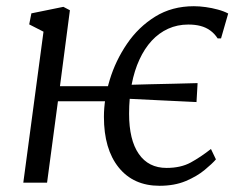

<svg xmlns="http://www.w3.org/2000/svg" viewBox="-20 -588 780 618"><path d="M55 0 120 -486 74 -509.5 81 -545 184 -566 205 -555 173 -310.5H360L353.5 -262H166.5L131.5 0ZM493.5 10Q409.5 10 362 -49Q314.5 -108 314.5 -212Q314.5 -269 333.2 -331Q352 -393 388.8 -447Q425.5 -501 479.5 -534.5Q533.5 -568 604 -568Q622 -568 642 -565.2Q662 -562.5 681.2 -557.2Q700.5 -552 714.5 -544.5L691.5 -464.5H680.5Q670 -480.5 656.2 -490.2Q642.5 -500 625.2 -504.5Q608 -509 586 -509Q551 -509 521.2 -495.5Q491.5 -482 468.2 -456.8Q445 -431.5 428.8 -396.2Q412.5 -361 404 -317Q395.5 -273 395.5 -222Q395.5 -137.5 426.8 -92.5Q458 -47.5 516 -47.5Q562 -47.5 594 -65Q626 -82.5 659 -108.5L675 -75Q663 -61 638.5 -40.8Q614 -20.5 577.8 -5.2Q541.5 10 493.5 10ZM612.5 -259.5Q553 -262.5 493.8 -265.2Q434.5 -268 375 -271L378.5 -314.5Q422.5 -316 461.8 -316.8Q501 -317.5 538.8 -318.5Q576.5 -319.5 616 -320.5Z"/></svg>

Font: Merriweather Light
Style: Italic
Weight: 300
Italic angle: -7.8°
Designer: Eben Sorkin
Foundry: Eben Sorkin
Version: Version 2.101